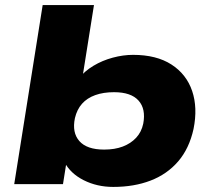

<svg xmlns="http://www.w3.org/2000/svg" viewBox="-20 -725 831 756"><path d="M426 11Q362 11 309.5 -15.5Q257 -42 233 -88H242L228 0H36L148 -705H350L304 -416H290Q313 -445 348 -466Q383 -487 424 -498Q465 -509 504 -509Q596 -509 655 -471Q714 -433 736.5 -367Q759 -301 742 -217Q725 -140 681.5 -89.5Q638 -39 573 -14Q508 11 426 11ZM390 -136Q432 -136 463.5 -148Q495 -160 516 -182.5Q537 -205 544 -238Q555 -296 525.5 -329Q496 -362 429 -362Q387 -362 355 -350.5Q323 -339 303 -316.5Q283 -294 275 -260Q263 -203 292.5 -169.5Q322 -136 390 -136Z"/></svg>

Font: Nunito Sans 10pt Expanded Black
Style: Italic
Weight: 900
Width: 7
Italic angle: -9°
Designer: Vernon Adams
Foundry: Vernon Adams
Version: Version 3.101;gftools[0.9.27]